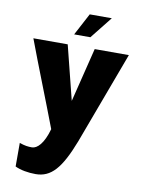

<svg xmlns="http://www.w3.org/2000/svg" viewBox="-94 -739 760 1002"><g transform="rotate(10 285.5 -238.0)"><path d="M356 -499 285 -212 213 -499H31C79 -370 154 -183 205 -48C183 31 150 63 122 63C102 63 84 61 56 51V176C85 190 126 197 165 197C247 197 297 140 355 -10L537 -499ZM237 -556H323L416 -673H299Z"/></g></svg>

Font: Maven Pro
Style: Black
Weight: 900
Designer: Joe Prince
Foundry: Joe Prince
Version: Version 1.003